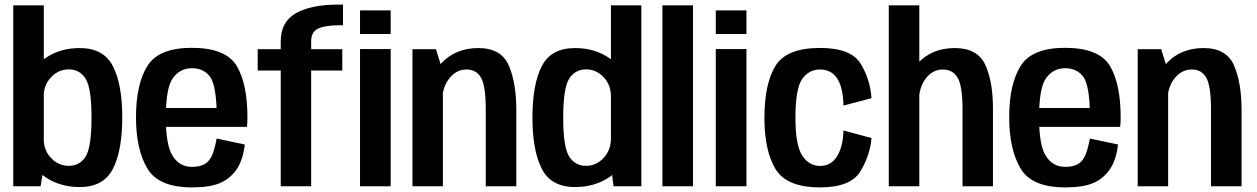

<svg xmlns="http://www.w3.org/2000/svg" viewBox="-20 -808 5452 833"><path d="M37.5 0H156L170 -83.5V-785H37.5ZM326 3.5Q430 3.5 470.2 -76.2Q510.5 -156 510.5 -298.5Q510.5 -441 470.2 -520.2Q430 -599.5 326 -599.5Q239 -599.5 174.5 -554.2Q110 -509 110 -449L169.5 -390Q169.5 -439.5 201.8 -473.2Q234 -507 278.5 -507Q326.5 -507 351.8 -466Q377 -425 377 -298Q377 -170 351.8 -129.2Q326.5 -88.5 278.5 -88.5Q234 -88.5 201.8 -122.2Q169.5 -156 169.5 -206.5L110 -146.5Q110 -86 174.5 -41.2Q239 3.5 326 3.5Z M813.5 5V-84Q759.5 -84 730 -130Q699.5 -175 699.5 -298.5Q699.5 -427 730 -469Q761 -512 812.5 -512Q866 -512 893.5 -472Q916 -435.5 919.5 -339.5H687V-257.5H1051.5Q1053.5 -276.5 1053.5 -299Q1053.5 -443.5 1007 -522Q959.5 -600.5 812.5 -600.5Q669 -600.5 620 -522.5Q570 -444 570 -298.5Q570 -160.5 619 -77.5Q667 5 813.5 5ZM813.5 -84V5Q890.5 5 935 -14Q979 -33 1007 -74Q1034.5 -114.5 1042 -181L920 -207Q913 -168 901.5 -137.5Q889 -107.5 867 -95.5Q845.5 -84 813.5 -84Z M1198 0H1330V-502H1465V-594.5H1330V-628.5Q1330 -670 1360.5 -684.2Q1391 -698.5 1454.5 -698.5H1468V-788H1447Q1329 -788 1263.5 -750.5Q1198 -713 1198 -629V-594.5H1098V-502H1198ZM1542 0H1675V-595H1542ZM1542 -763V-660.5H1675V-763Z M1769.5 0H1901.5V-497.5L1871.5 -594.5H1769.5ZM2087.5 0H2220V-331.5Q2220 -449 2187.2 -524.2Q2154.5 -599.5 2055.5 -599.5Q1957.5 -599.5 1895.8 -534.8Q1834 -470 1834 -394L1898 -366Q1898 -428 1928.8 -467.2Q1959.5 -506.5 2004 -506.5Q2047.5 -506.5 2067.5 -470Q2087.5 -433.5 2087.5 -333Z M2642 0H2762.5V-785H2630.5V-85.5ZM2475 3.5Q2562 3.5 2626 -41.2Q2690 -86 2690 -146.5L2630.5 -206.5Q2630.5 -157 2598.8 -122.8Q2567 -88.5 2522.5 -88.5Q2475 -88.5 2449.2 -129.2Q2423.5 -170 2423.5 -298Q2423.5 -425.5 2449.2 -466.2Q2475 -507 2522.5 -507Q2567 -507 2598.8 -473.2Q2630.5 -439.5 2630.5 -390L2690 -449Q2690 -509 2626 -554.2Q2562 -599.5 2475 -599.5Q2371 -599.5 2330.5 -520.8Q2290 -442 2290 -298.5Q2290 -155 2330.5 -75.8Q2371 3.5 2475 3.5Z M2854 0H2986.5V-785H2854Z M3085.5 0H3218.5V-595H3085.5ZM3085.5 -763V-660.5H3218.5V-763Z M3538 5Q3671.5 5 3713.5 -65.8Q3755.5 -136.5 3761 -209L3639.5 -242Q3637.5 -171.5 3611.5 -129.8Q3585.5 -88 3538 -88Q3490 -88 3460.5 -133Q3431 -178 3431 -296.5Q3431 -423 3460 -464.8Q3489 -506.5 3538 -506.5Q3586 -506.5 3611.8 -468.2Q3637.5 -430 3639.5 -350L3761 -382Q3755.5 -463.5 3713.8 -531.8Q3672 -600 3538 -600Q3392.5 -600 3344.5 -522.5Q3296.5 -445 3296.5 -296.5Q3296.5 -154.5 3344.5 -74.8Q3392.5 5 3538 5Z M3836 0H3968.5V-785H3836ZM4156 0H4288V-337Q4288 -455 4254.5 -527.2Q4221 -599.5 4122 -599.5Q4024 -599.5 3963.2 -534.8Q3902.5 -470 3902.5 -394L3966.5 -366Q3966.5 -428 3996.2 -467.2Q4026 -506.5 4070.5 -506.5Q4114.5 -506.5 4135.2 -470Q4156 -433.5 4156 -333Z M4602 5V-84Q4548 -84 4518.5 -130Q4488 -175 4488 -298.5Q4488 -427 4518.5 -469Q4549.5 -512 4601 -512Q4654.5 -512 4682 -472Q4704.5 -435.5 4708 -339.5H4475.5V-257.5H4840Q4842 -276.5 4842 -299Q4842 -443.5 4795.5 -522Q4748 -600.5 4601 -600.5Q4457.5 -600.5 4408.5 -522.5Q4358.5 -444 4358.5 -298.5Q4358.5 -160.5 4407.5 -77.5Q4455.5 5 4602 5ZM4602 -84V5Q4679 5 4723.5 -14Q4767.5 -33 4795.5 -74Q4823 -114.5 4830.5 -181L4708.5 -207Q4701.5 -168 4690 -137.5Q4677.5 -107.5 4655.5 -95.5Q4634 -84 4602 -84Z M4916 0H5048V-497.5L5018 -594.5H4916ZM5234 0H5366.5V-331.5Q5366.5 -449 5333.8 -524.2Q5301 -599.5 5202 -599.5Q5104 -599.5 5042.2 -534.8Q4980.5 -470 4980.5 -394L5044.5 -366Q5044.5 -428 5075.2 -467.2Q5106 -506.5 5150.5 -506.5Q5194 -506.5 5214 -470Q5234 -433.5 5234 -333Z"/></svg>

Font: Anybody SemiCondensed SemiBold
Style: Regular
Weight: 600
Width: 4
Version: Version 1.113;gftools[0.9.25]